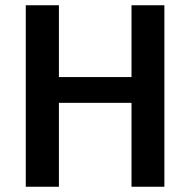

<svg xmlns="http://www.w3.org/2000/svg" viewBox="-20 -710 724 730"><path d="M204 -690V0H78V-690ZM491 -417V-319H196V-417ZM605 -690V0H480V-690Z"/></svg>

Font: Exo 2 SemiBold
Style: Regular
Weight: 600
Designer: Natanael Gama
Foundry: Natanael Gama
Version: Version 2.010